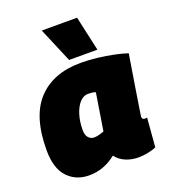

<svg xmlns="http://www.w3.org/2000/svg" viewBox="-144 -893 888 1007"><g transform="rotate(-20 300.0 -389.5)"><path d="M456 10Q418 10 385 -4Q352 -18 332 -45Q300 -19 262.5 -4.5Q225 10 181 10Q108 10 61.5 -39.5Q15 -89 15 -190Q15 -379 100.5 -469.5Q186 -560 339 -560Q384 -560 431.5 -554.5Q479 -549 522 -540Q565 -531 594 -521Q576 -410 565.5 -344.5Q555 -279 550 -246Q545 -213 543 -201Q541 -189 541 -186Q541 -170 555 -170Q558 -170 562 -170Q566 -170 569 -171L556 -10Q540 -2 511.5 4Q483 10 456 10ZM329 -181 362 -388Q352 -392 341 -393Q330 -394 319 -394Q294 -394 273.5 -371.5Q253 -349 241 -310.5Q229 -272 229 -224Q229 -196 242 -182Q255 -168 272 -168Q286 -168 301 -172Q316 -176 329 -181ZM288 -595 206 -789H403L446 -595Z"/></g></svg>

Font: Georama Black
Style: Italic
Weight: 900
Italic angle: -9°
Designer: Jean-Baptiste Levee
Foundry: Production Type
Version: Version 1.000